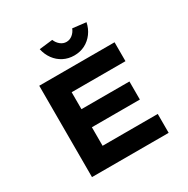

<svg xmlns="http://www.w3.org/2000/svg" viewBox="-201 -1097 1245 1274"><g transform="rotate(-30 421.5 -460.5)"><path d="M141.7 0V-700H718.7V-555.2H306.5V-144.8H729.1V0ZM227.7 -286.9V-425.4H674.1V-286.9ZM444.9 -757.3Q399.9 -757.3 362.7 -776.4Q325.5 -795.5 300.4 -829.7Q275.3 -863.9 265.7 -908.5L368.4 -920.5Q378.3 -895 399 -878.1Q419.7 -861.3 444.9 -861.3Q470.2 -861.3 490.9 -878.1Q511.6 -895 521.5 -920.5L624.2 -908.5Q615 -863.9 589.7 -829.7Q564.4 -795.5 527.7 -776.4Q491 -757.3 444.9 -757.3Z"/></g></svg>

Font: Lexend Mega
Style: Regular
Weight: 400
Designer: Bonnie Shaver-Troup, Thomas Jockin
Foundry: Lexend
Version: Version 1.007